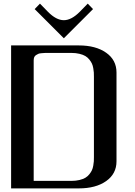

<svg xmlns="http://www.w3.org/2000/svg" viewBox="-20 -1043 748 1063"><path d="M333.5 -831.1 171.9 -992.7 201.2 -1022.9 245.1 -978Q291 -931.2 333.5 -931.2Q375.5 -931.2 421.9 -978L465.8 -1022.9L495.1 -992.7ZM41.5 0V-791.5H416.5Q510.3 -791.5 567.6 -751.2Q625 -710.9 625 -641.6V-149.9Q625 -80.6 567.6 -40.3Q510.3 0 416.5 0ZM375 -41.5Q399.9 -41.5 419.9 -46.4Q439.9 -51.3 452.6 -58.8Q465.3 -66.4 474.6 -78.1Q483.9 -89.8 488.8 -100.3Q493.7 -110.8 496.3 -125.5Q499 -140.1 499.5 -149.9Q500 -159.7 500 -172.9V-618.7Q500 -631.8 499.5 -641.6Q499 -651.4 496.3 -666Q493.7 -680.7 488.8 -691.2Q483.9 -701.7 474.6 -713.4Q465.3 -725.1 452.6 -732.7Q439.9 -740.2 419.9 -745.1Q399.9 -750 375 -750H250Q235.8 -750 228.8 -749.8Q221.7 -749.5 210 -748.5Q198.2 -747.6 192.1 -744.9Q186 -742.2 179.2 -737.8Q172.4 -733.4 169.4 -726.1Q166.5 -718.8 166.5 -708.5V-41.5Z"/></svg>

Font: Gputeks
Style: Bold
Weight: 600
Width: 8
Version: Version 0.9